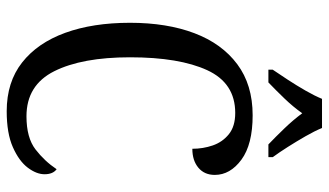

<svg xmlns="http://www.w3.org/2000/svg" viewBox="-224 -747 981 573"><g transform="rotate(90 266.5 -460.5)"><path d="M312 10Q225 10 166.5 -36Q108 -82 78 -164.5Q48 -247 48 -358Q48 -468 79 -550Q110 -632 171.5 -678Q233 -724 324 -724Q411 -724 456.5 -690.5Q502 -657 502 -611Q502 -580 480.5 -562Q459 -544 424 -544Q424 -576 414 -605Q404 -634 380.5 -653Q357 -672 317 -672Q228 -672 189.5 -588.5Q151 -505 151 -358Q151 -215 192.5 -132Q234 -49 327 -49Q391 -49 426 -76Q461 -103 485 -139Q500 -128 500 -103Q500 -79 480.5 -53Q461 -27 419.5 -8.5Q378 10 312 10ZM188 -784Q201 -803 218 -829Q235 -855 250.5 -882Q266 -909 275 -931H362Q371 -909 386.5 -882Q402 -855 418.5 -829Q435 -803 449 -784V-771H411Q388 -793 363 -819Q338 -845 318 -872Q299 -845 274 -819Q249 -793 226 -771H188Z"/></g></svg>

Font: Noto Serif Condensed
Style: Regular
Weight: 400
Width: 3
Designer: Monotype Design Team
Foundry: Monotype Imaging Inc.
Version: Version 2.013; ttfautohint (v1.8.4.7-5d5b)